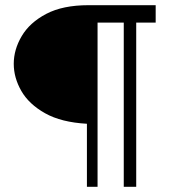

<svg xmlns="http://www.w3.org/2000/svg" viewBox="-20 -720 662 740"><path d="M315 0V-243Q216 -248.5 153.8 -283.5Q91.5 -318.5 62.2 -369.5Q33 -420.5 33 -474Q33 -529 63.8 -581Q94.5 -633 158.2 -666.5Q222 -700 321 -700H580V-633H505V0H457V-633H356V0Z"/></svg>

Font: Cabin Resolve
Style: Regular-Resolve
Weight: 400
Designer: Pablo Impallari
Foundry: Pablo Impallari. http://www.impallari.com Igino Marini. http://www.ikern.com
Version: Version 3.001